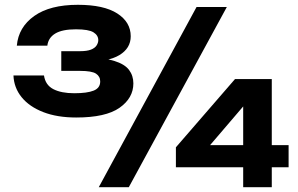

<svg xmlns="http://www.w3.org/2000/svg" viewBox="-20 -779 1242 799"><path d="M50 -589Q57 -666 122.5 -712.5Q188 -759 304 -759Q412 -759 468 -723Q524 -687 524 -628Q524 -578 476.5 -549.5Q429 -521 335 -522V-538Q412 -539 455.5 -525.5Q499 -512 517 -488Q535 -464 535 -432Q535 -371 477.5 -330.5Q420 -290 297 -290Q218 -290 160 -312.5Q102 -335 70 -374.5Q38 -414 36 -465H163Q169 -425 202 -408Q235 -391 289 -391Q343 -391 370 -402Q397 -413 397 -440Q397 -461 379.5 -472.5Q362 -484 313 -484H235V-566H313Q342 -566 358.5 -572.5Q375 -579 382 -590Q389 -601 389 -612Q389 -632 369 -644.5Q349 -657 296 -657Q239 -657 210 -639.5Q181 -622 177 -589ZM798 -750H924L516 0H391ZM1111 -450V0H992V-395L1045 -398L820 -135L802 -175H1181V-83H712V-166L958 -450Z"/></svg>

Font: Unbounded Medium
Style: Regular
Weight: 500
Designer: Luke Prowse, Jean-Baptiste Morizot, Fátima Lázaro, Florian Runge
Foundry: NaN
Version: Version 1.700